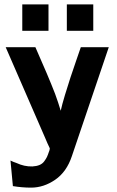

<svg xmlns="http://www.w3.org/2000/svg" viewBox="-20 -688 536 879"><path d="M82 -547V-668H202V-547ZM286 -547V-668H407V-547ZM6 -472H142Q201 -339 232 -259Q247 -218 258 -181Q264 -209 277.5 -253.5Q291 -298 302.5 -333Q314 -368 330 -414Q346 -460 350 -472H478L309 27Q285 99 232.5 135Q180 171 122 171Q81 171 39 164L28 47Q42 54 55 58Q91 75 128 74Q147 73 160.5 67.5Q174 62 182.5 50.5Q191 39 195 30.5Q199 22 205 4V5Q206 2 207 -2Q208 -6 208 -9Q204 -17 197 -32.5Q190 -48 187 -56Z"/></svg>

Font: Coval
Style: Heavy
Weight: 900
Foundry: Context Ltd
Version: Version 001.000